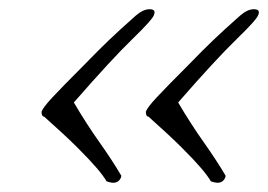

<svg xmlns="http://www.w3.org/2000/svg" viewBox="-20 -421 581 416"><path d="M437 -28Q430 -40 415.5 -57Q401 -74 374 -101Q347 -128 302 -168Q298 -169 297 -172Q296 -175 296 -179Q299 -188 320 -210.5Q341 -233 389 -281Q419 -312 442 -334Q465 -356 500 -387Q516 -401 530 -401Q544 -401 540 -390Q539 -381 493.5 -337Q448 -293 366 -199Q393 -153 421 -113.5Q449 -74 469 -40Q468 -34 463.5 -29.5Q459 -25 451 -25Q446 -25 437 -28ZM211 -28Q204 -40 189.5 -57Q175 -74 148 -101Q121 -128 76 -168Q72 -169 71 -172Q70 -175 70 -179Q73 -188 94 -210.5Q115 -233 163 -281Q193 -312 216 -334Q239 -356 274 -387Q290 -401 304 -401Q318 -401 314 -390Q313 -381 267.5 -337Q222 -293 140 -199Q167 -153 195 -113.5Q223 -74 243 -40Q242 -34 237.5 -29.5Q233 -25 225 -25Q220 -25 211 -28Z"/></svg>

Font: Corinthia
Style: Bold
Weight: 700
Designer: Robert E. Leuschke
Foundry: Robert E. Leuschke
Version: Version 1.013; ttfautohint (v1.8.3)